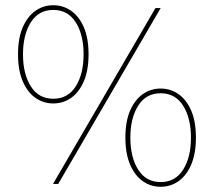

<svg xmlns="http://www.w3.org/2000/svg" viewBox="-20 -704 836 735"><path d="M575 -673H595L203 0H183ZM184 -308Q146 -308 115.5 -329.5Q85 -351 67 -393Q49 -435 49 -496Q49 -558 67 -599.5Q85 -641 115.5 -662.5Q146 -684 184 -684Q222 -684 252.5 -662.5Q283 -641 301 -599.5Q319 -558 319 -496Q319 -435 301 -393Q283 -351 252.5 -329.5Q222 -308 184 -308ZM184 -326Q240 -326 270 -373.5Q300 -421 300 -496Q300 -571 270 -618.5Q240 -666 184 -666Q128 -666 98 -618.5Q68 -571 68 -496Q68 -421 98 -373.5Q128 -326 184 -326ZM595 11Q557 11 526.5 -10.5Q496 -32 478 -74Q460 -116 460 -177Q460 -239 478 -280.5Q496 -322 526.5 -343.5Q557 -365 595 -365Q633 -365 663.5 -343.5Q694 -322 712 -280.5Q730 -239 730 -177Q730 -116 712 -74Q694 -32 663.5 -10.5Q633 11 595 11ZM595 -7Q651 -7 681 -54.5Q711 -102 711 -177Q711 -252 681 -299.5Q651 -347 595 -347Q539 -347 509 -299.5Q479 -252 479 -177Q479 -102 509 -54.5Q539 -7 595 -7Z"/></svg>

Font: Murecho Thin
Style: Regular
Weight: 100
Designer: Neil Summerour
Foundry: Positype
Version: Version 1.010